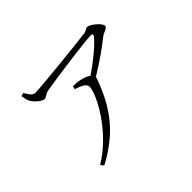

<svg xmlns="http://www.w3.org/2000/svg" viewBox="-142 -973 1285 1285"><g transform="rotate(-45 500.0 -330.5)"><path d="M432 -463C476 -449 514 -434 514 -404C514 -336 392 -102 193 16L211 38C415 -71 513 -204 587 -408L590 -421C682 -476 776 -544 817 -578C839 -595 876 -599 876 -620C876 -645 810 -699 786 -699C771 -699 763 -686 745 -683C691 -675 288 -632 230 -632C202 -632 189 -659 170 -689L147 -682C151 -661 153 -642 162 -625C176 -597 220 -559 242 -559C266 -559 263 -575 302 -583C417 -603 709 -642 758 -642C779 -642 783 -638 770 -619C739 -579 652 -507 570 -452C554 -464 529 -474 500 -480C483 -484 467 -485 437 -486Z"/></g></svg>

Font: Noto Serif CJK KR Light
Style: Regular
Weight: 300
Designer: Ryoko NISHIZUKA 西塚涼子 (kana & ideographs); Frank Grießhammer (Latin, Greek & Cyrillic); Wenlong ZHANG 张文龙 (bopomofo); San
Foundry: Adobe
Version: Version 2.001;hotconv 1.1.0;makeotfexe 2.6.0